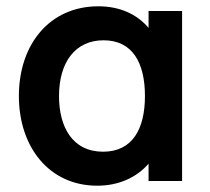

<svg xmlns="http://www.w3.org/2000/svg" viewBox="-20 -575 668 610"><path d="M289 15C357 15 414 -11 452 -55V0H558.5V-540H452V-486.5C415 -530 360.5 -555 292.5 -555C137.5 -555 40 -434 40 -270C40 -108 136 15 289 15ZM167.5 -269.5C167.5 -378 219.5 -447 309 -447C401 -447 440.5 -375.5 440.5 -270C440.5 -165.5 401 -93 307.5 -93C210 -93 167.5 -172 167.5 -269.5Z"/></svg>

Font: Eudonet
Style: Bold
Weight: 700
Designer: Mikhail Sharanda
Foundry: Mikhail Sharanda
Version: Version 4.503;Glyphs 3.1.2 (3151)